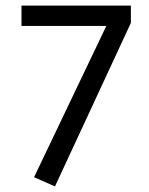

<svg xmlns="http://www.w3.org/2000/svg" viewBox="-20 -650 535 688"><path d="M449 -630V-568L177 18L102 -15L361 -557H57V-630Z"/></svg>

Font: Mukta Vaani
Style: Regular
Weight: 400
Designer: Noopur Datye, Girish Dalvi, Yashodeep Gholap, Pallavi Karambelkar
Foundry: Ek Type
Version: Version 2.538;PS 1.000;hotconv 16.6.51;makeotf.lib2.5.65220;